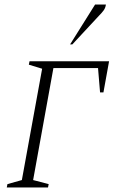

<svg xmlns="http://www.w3.org/2000/svg" viewBox="-20 -832 525 852"><path d="M10 0 13 -15 77 -33 167 -527 108 -545 111 -560H464L439 -422H424L415 -530H217L127 -33L196 -15L193 0ZM291 -635 402 -812H450Q448 -797 440 -786Q432 -775 419 -762L301 -635Z"/></svg>

Font: Spectral SC ExtraLight
Style: Italic
Weight: 275
Italic angle: -10°
Designer: Jean-Baptiste Levee
Foundry: Production Type
Version: Version 2.001